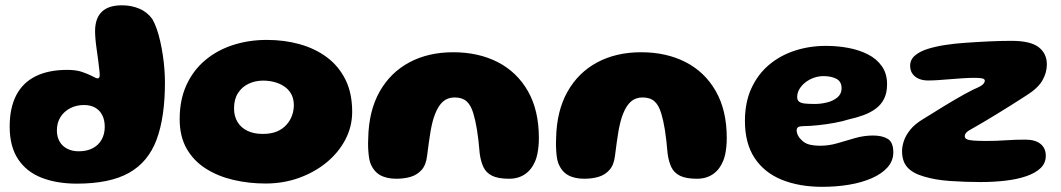

<svg xmlns="http://www.w3.org/2000/svg" viewBox="-20 -663 3999 724"><path d="M270 29.5Q194 29.5 137 7.2Q80 -15 48.2 -62.8Q16.5 -110.5 16.5 -186Q16.5 -256 41.2 -303.8Q66 -351.5 114.5 -375.5Q163 -399.5 233.5 -399.5Q267 -399.5 288.8 -392Q310.5 -384.5 324.5 -377.5Q332 -373.5 338.2 -370.5Q344.5 -367.5 348 -367.5Q356 -367.5 356 -379.5Q356 -387 354.2 -402.5Q352.5 -418 350 -437.5Q347.5 -457 344.5 -477.2Q341.5 -497.5 340 -515.5Q338.5 -533.5 338.5 -545Q338.5 -643 440 -643Q475 -643 505 -630.5Q535 -618 554.5 -591Q563.5 -575.5 571 -554Q578.5 -532.5 584.2 -507.2Q590 -482 594 -455Q598 -428 600 -401.5Q602 -375 602 -352Q602 -221 570.5 -136.5Q539 -52 466.5 -11.2Q394 29.5 270 29.5ZM276.5 -92.5Q307.5 -92.5 329.5 -104Q351.5 -115.5 363.2 -136.5Q375 -157.5 375 -184.5Q375 -211 365.2 -229.5Q355.5 -248 338 -257.5Q320.5 -267 296.5 -267Q268 -267 244.8 -255Q221.5 -243 208 -221.5Q194.5 -200 194.5 -171.5Q194.5 -147 204.8 -129.2Q215 -111.5 233.8 -102Q252.5 -92.5 276.5 -92.5Z M981 29Q918.5 29 860.5 15.5Q802.5 2 756.8 -26.8Q711 -55.5 684.2 -101.8Q657.5 -148 657.5 -214Q657.5 -286.5 683 -342.2Q708.5 -398 753.8 -436Q799 -474 858.5 -493.2Q918 -512.5 986.5 -512.5Q1052.5 -512.5 1110.5 -496.2Q1168.5 -480 1213 -446.8Q1257.5 -413.5 1282.8 -362.5Q1308 -311.5 1308 -241.5Q1308 -185.5 1282.2 -136.5Q1256.5 -87.5 1211.5 -50.5Q1166.5 -13.5 1107.5 7.8Q1048.5 29 981 29ZM970.5 -158Q1002 -158 1024 -167.2Q1046 -176.5 1060.2 -192.5Q1074.5 -208.5 1081.2 -227.5Q1088 -246.5 1088 -266Q1088 -291 1078 -308.8Q1068 -326.5 1051.2 -337.5Q1034.5 -348.5 1014 -353.8Q993.5 -359 972 -359Q942.5 -359 917.5 -347.2Q892.5 -335.5 877.5 -312.2Q862.5 -289 862.5 -254.5Q862.5 -225 875.5 -203.2Q888.5 -181.5 912.8 -169.8Q937 -158 970.5 -158Z M1474.5 11Q1437 11 1412.5 -3.2Q1388 -17.5 1376 -49.5Q1372.5 -60.5 1370.8 -74.5Q1369 -88.5 1368.2 -105.2Q1367.5 -122 1368.5 -141.5Q1370.5 -244.5 1411.2 -317Q1452 -389.5 1523.5 -427.8Q1595 -466 1689 -466Q1784 -466 1856.8 -428.8Q1929.5 -391.5 1970.8 -319.2Q2012 -247 2012 -142.5Q2012 -125.5 2010.5 -110.5Q2009 -95.5 2006.2 -82.2Q2003.5 -69 1999 -57.5Q1985.5 -24 1960.2 -6.5Q1935 11 1899.5 11Q1858.5 11 1835.8 -0.2Q1813 -11.5 1803 -32.8Q1793 -54 1789 -83.5Q1786.5 -112 1784 -134.2Q1781.5 -156.5 1778.5 -174.5Q1775.5 -192.5 1772.2 -207Q1769 -221.5 1765 -235Q1756 -266 1739.5 -280.8Q1723 -295.5 1694.5 -295.5Q1668 -295.5 1650.5 -280Q1633 -264.5 1621 -234Q1615.5 -220.5 1611.2 -204Q1607 -187.5 1603.5 -167.8Q1600 -148 1597 -125Q1594 -102 1590.5 -75.5Q1586.5 -41 1569.8 -22.2Q1553 -3.5 1528.5 3.8Q1504 11 1474.5 11Z M2183 11Q2145.5 11 2121 -3.2Q2096.5 -17.5 2084.5 -49.5Q2081 -60.5 2079.2 -74.5Q2077.5 -88.5 2076.8 -105.2Q2076 -122 2077 -141.5Q2079 -244.5 2119.8 -317Q2160.5 -389.5 2232 -427.8Q2303.5 -466 2397.5 -466Q2492.5 -466 2565.2 -428.8Q2638 -391.5 2679.2 -319.2Q2720.5 -247 2720.5 -142.5Q2720.5 -125.5 2719 -110.5Q2717.5 -95.5 2714.8 -82.2Q2712 -69 2707.5 -57.5Q2694 -24 2668.8 -6.5Q2643.5 11 2608 11Q2567 11 2544.2 -0.2Q2521.5 -11.5 2511.5 -32.8Q2501.5 -54 2497.5 -83.5Q2495 -112 2492.5 -134.2Q2490 -156.5 2487 -174.5Q2484 -192.5 2480.8 -207Q2477.5 -221.5 2473.5 -235Q2464.5 -266 2448 -280.8Q2431.5 -295.5 2403 -295.5Q2376.5 -295.5 2359 -280Q2341.5 -264.5 2329.5 -234Q2324 -220.5 2319.8 -204Q2315.5 -187.5 2312 -167.8Q2308.5 -148 2305.5 -125Q2302.5 -102 2299 -75.5Q2295 -41 2278.2 -22.2Q2261.5 -3.5 2237 3.8Q2212.5 11 2183 11Z M3081 41.5Q2994 41.5 2928 14.8Q2862 -12 2825.5 -67.2Q2789 -122.5 2789 -207Q2789 -276.5 2813 -329.2Q2837 -382 2879 -417.8Q2921 -453.5 2976.5 -471.8Q3032 -490 3094.5 -490Q3137.5 -490 3178.2 -482.5Q3219 -475 3252.2 -458.2Q3285.5 -441.5 3305.2 -413.5Q3325 -385.5 3325 -345.5Q3325 -312.5 3313.5 -290Q3302 -267.5 3281.8 -252.8Q3261.5 -238 3235.2 -228.5Q3209 -219 3179.5 -212.5Q3158.5 -205.5 3127 -199.8Q3095.5 -194 3064.2 -190.8Q3033 -187.5 3011.5 -187.5Q2996.5 -187.5 2990.2 -183.8Q2984 -180 2984 -171Q2984 -163 2988.2 -153.8Q2992.5 -144.5 3000.5 -137Q3013 -123 3031 -118.2Q3049 -113.5 3074.5 -113.5Q3106 -113.5 3138.8 -123.2Q3171.5 -133 3205 -142.5Q3238.5 -152 3272 -152Q3307 -152 3327.8 -139.2Q3348.5 -126.5 3348.5 -88.5Q3348.5 -56.5 3326.8 -32Q3305 -7.5 3267.2 9Q3229.5 25.5 3181.5 33.5Q3133.5 41.5 3081 41.5ZM3053 -271Q3076 -271 3099 -276.8Q3122 -282.5 3137.8 -295.8Q3153.5 -309 3153.5 -330Q3153.5 -355.5 3134 -365.8Q3114.5 -376 3085 -376Q3067 -376 3049.2 -369.8Q3031.5 -363.5 3017.2 -352.5Q3003 -341.5 2994.5 -327.2Q2986 -313 2986 -297Q2986 -285.5 2993.2 -279.8Q3000.5 -274 3015.5 -272.5Q3030.5 -271 3053 -271Z M3677 23.5Q3621 23.5 3563 19.5Q3505 15.5 3462 2Q3421 -10 3401.2 -32.5Q3381.5 -55 3381.5 -93Q3381.5 -110 3388 -130.5Q3394.5 -151 3411.8 -173Q3429 -195 3462.5 -215Q3479 -225 3498.2 -237Q3517.5 -249 3538.2 -261.8Q3559 -274.5 3579 -286.2Q3599 -298 3617.5 -308.2Q3636 -318.5 3650.5 -325.5Q3679.5 -337.5 3686.5 -345Q3693.5 -352.5 3693.5 -358.5Q3693.5 -365.5 3683 -367.5Q3672.5 -369.5 3655 -369.5Q3635 -369.5 3611.8 -368Q3588.5 -366.5 3564.5 -364.5Q3540.5 -362.5 3518.8 -361Q3497 -359.5 3479.5 -359.5Q3460.5 -359.5 3445.2 -365.8Q3430 -372 3421 -384.5Q3412 -397 3412 -415Q3412 -438 3430 -453.5Q3448 -469 3478.2 -478.5Q3508.5 -488 3545 -493.5Q3581.5 -499 3618.5 -501.5Q3637 -503 3659.8 -504.2Q3682.5 -505.5 3707 -506.8Q3731.5 -508 3754 -508.5Q3776.5 -509 3794 -509Q3865.5 -509 3896.5 -485.2Q3927.5 -461.5 3927.5 -420Q3927.5 -389 3910.8 -359.8Q3894 -330.5 3851 -303.5Q3825.5 -287 3796.2 -268.5Q3767 -250 3738.2 -232.5Q3709.5 -215 3685.5 -200.8Q3661.5 -186.5 3646 -178Q3629.5 -169.5 3623.8 -163Q3618 -156.5 3618 -149Q3618 -141.5 3626.2 -137.8Q3634.5 -134 3652.5 -132.8Q3670.5 -131.5 3700.5 -131.5Q3737.5 -131.5 3772.2 -134Q3807 -136.5 3846 -136.5Q3884 -136.5 3903.8 -120.2Q3923.5 -104 3923.5 -75.5Q3923.5 -48 3904 -29.2Q3884.5 -10.5 3850.5 1.2Q3816.5 13 3772 18.2Q3727.5 23.5 3677 23.5Z"/></svg>

Font: Gluten
Style: Bold
Weight: 700
Designer: Tyler Finck
Foundry: Etcetera Type Company
Version: Version 1.204